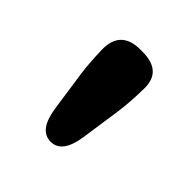

<svg xmlns="http://www.w3.org/2000/svg" viewBox="-114 -877 579 579"><g transform="rotate(45 175.5 -587.0)"><path d="M176 -393Q127 -393 115 -472L99 -582Q92 -626 90 -671L89 -696Q86 -781 171 -781H180Q265 -781 262 -703L261 -671Q259 -626 252 -582L236 -472Q224 -393 176 -393Z"/></g></svg>

Font: Resource Han Rounded TW Heavy
Style: Regular
Weight: 900
Designer: Cyano Hao (round all glyphs); Ryoko NISHIZUKA 西塚涼子 (kana, bopomofo & ideographs); Paul D. Hunt (Latin, Greek & Cyrillic)
Foundry: Cyano Hao
Version: 0.990